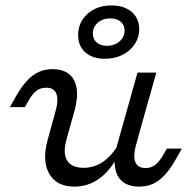

<svg xmlns="http://www.w3.org/2000/svg" viewBox="-20 -684 716 717"><path d="M240.3 -206.5 229 -165.3Q213.7 -113.7 230.2 -85.5Q246.8 -57.3 291.9 -57.3Q331.5 -57.3 364.1 -79.4Q396.8 -101.6 423.4 -146V-107.3Q393.5 -48.4 351.6 -17.7Q309.7 12.9 257.3 12.9Q191.1 12.9 163.7 -35.5Q136.3 -83.9 158.1 -162.1L170.2 -206.5ZM170.2 -206.5 188.7 -273.4Q199.2 -312.1 190.3 -334.3Q181.5 -356.5 152.4 -356.5Q131.5 -356.5 116.5 -345.2Q101.6 -333.9 89.5 -312.9L72.6 -283.9H16.9L36.3 -318.5Q58.1 -357.3 79 -380.6Q100 -404 123.8 -414.9Q147.6 -425.8 175.8 -425.8Q214.5 -425.8 237.5 -407.7Q260.5 -389.5 266.1 -354.4Q271.8 -319.4 258.1 -269.4L240.3 -206.5ZM435.5 -206.5 493.5 -412.9H563.7L505.6 -206.5ZM487.1 -139.5Q476.6 -100.8 485.5 -78.6Q494.4 -56.5 523.4 -56.5Q544.4 -56.5 559.3 -68.1Q574.2 -79.8 586.3 -100L603.2 -129H658.9L639.5 -94.4Q618.5 -56.5 597.2 -32.7Q575.8 -8.9 552.4 2Q529 12.9 500 12.9Q461.3 12.9 438.3 -5.2Q415.3 -23.4 409.7 -58.5Q404 -93.5 417.7 -143.5L435.5 -206.5H505.6ZM371.8 -464.5Q325.8 -464.5 298.8 -488.3Q271.8 -512.1 271.8 -553.2Q271.8 -600.8 306.9 -632.3Q341.9 -663.7 396 -663.7Q443.5 -663.7 471.8 -639.5Q500 -615.3 500 -575Q500 -544.4 483.1 -519Q466.1 -493.5 437.1 -479Q408.1 -464.5 371.8 -464.5ZM379.8 -512.9Q398.4 -512.9 413.3 -520.6Q428.2 -528.2 436.7 -541.1Q445.2 -554 445.2 -570.2Q445.2 -591.1 430.6 -603.2Q416.1 -615.3 391.1 -615.3Q363.7 -615.3 345.2 -599.2Q326.6 -583.1 326.6 -558.9Q326.6 -537.9 341.1 -525.4Q355.6 -512.9 379.8 -512.9Z"/></svg>

Font: Playfair 5pt SemiExpanded Light
Style: Italic
Weight: 300
Width: 6
Italic angle: -15.6°
Designer: Claus Eggers Sørensen
Foundry: Claus Eggers Sørensen
Version: Version 2.203